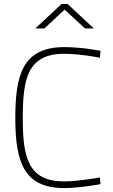

<svg xmlns="http://www.w3.org/2000/svg" viewBox="-20 -949 577 978"><path d="M489 -45C489 -45 378 -25 307 -25C123 -25 96 -147 96 -347C96 -546 119 -675 307 -675C388 -675 489 -655 489 -655L492 -690C492 -690 402 -709 307 -709C94 -709 58 -565 58 -347C58 -125 101 9 307 9C386 9 492 -11 492 -11ZM160 -804H206L309 -900L413 -804H458L324 -929H294Z"/></svg>

Font: TitilliumText22L
Style: 1 wt
Weight: 100
Designer: Campivisivi
Foundry: Campivisivi
Version: 1.000